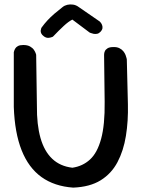

<svg xmlns="http://www.w3.org/2000/svg" viewBox="-20 -855 648 878"><path d="M314.8 3Q228.8 -3 169.8 -45.3Q110.8 -87.6 78.9 -167.8Q47.1 -247.9 43.1 -365.9V-615.9Q43.1 -615.9 44.4 -620.8Q45.6 -625.8 49.4 -632.6Q53.1 -639.4 61.9 -644.3Q70.8 -649.2 86.2 -649.2Q105.5 -649.2 117.4 -642.5Q129.2 -635.8 135.2 -626.9Q141.2 -618 143.3 -611.2Q145.4 -604.5 145.4 -604.5L148.8 -370.5Q147.9 -285.6 165.1 -224.4Q182.4 -163.2 218.8 -128.9Q255.1 -94.5 311 -88Q358.2 -94.9 391.6 -125.6Q425 -156.2 442.4 -220Q459.9 -283.8 458.6 -389.4L456 -602.4Q456 -602.4 456.2 -608.1Q456.4 -613.8 459.6 -621.1Q462.8 -628.4 471.8 -634.1Q480.9 -639.8 498.2 -639.8Q514.8 -640.4 526.1 -634.6Q537.5 -628.9 544.2 -620.4Q550.9 -612 554.2 -603.4Q557.5 -594.8 558.7 -589Q559.9 -583.2 559.9 -583.2L564.9 -378.4Q566.8 -301.4 555.8 -233.6Q544.9 -165.8 517.2 -113.4Q489.5 -61 440.2 -30.5Q390.9 0 314.8 3ZM181.1 -688.5Q171.9 -695.2 168.7 -702.1Q165.5 -709 166.1 -715.1Q166.8 -721.2 168.3 -724.9Q169.9 -728.6 169.9 -728.6Q182.9 -746.6 197 -761.8Q211.1 -777 228.2 -791.8Q245.4 -806.6 266.1 -822.6Q275.1 -830 287.7 -833Q300.2 -836 314.2 -833.9Q328.1 -831.9 340.4 -822.6L435.8 -756.9Q435.8 -756.9 439.5 -752.9Q443.2 -749 446.3 -741.9Q449.4 -734.9 448.6 -726.7Q447.9 -718.5 438.9 -709Q432.1 -702 423.7 -700.4Q415.2 -698.9 407.7 -700.4Q400.1 -702 395.1 -704.1Q390 -706.1 390 -706.1L310.9 -765.4Q293.2 -756.6 271.8 -736.7Q250.2 -716.8 221.8 -687.1Q221.8 -687.1 215.6 -684.8Q209.5 -682.4 200.4 -681.9Q191.2 -681.5 181.1 -688.5Z"/></svg>

Font: Sour Gummy Black
Style: Regular
Weight: 900
Version: Version 1.000